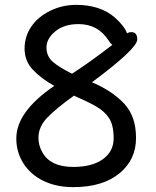

<svg xmlns="http://www.w3.org/2000/svg" viewBox="-20 -742 640 789"><path d="M520 -610Q544 -610 544 -580Q544 -542 358 -404Q440 -369 489.5 -317Q539 -265 539 -175Q539 -85 470 -29Q401 27 281 27Q211 27 158 1Q105 -25 76 -71Q47 -117 47 -173Q47 -283 203 -389Q148 -420 114.5 -456Q81 -492 81 -542Q81 -592 108.5 -632.5Q136 -673 186 -697.5Q236 -722 293 -722Q392 -722 452 -670Q492 -634 502 -605Q510 -610 520 -610ZM276 -439Q356 -491 442 -558Q434 -563 428 -573Q384 -643 303 -643Q243 -643 207 -613Q171 -583 171 -547Q171 -511 196.5 -488.5Q222 -466 276 -439ZM284 -349Q214 -299 176 -260.5Q138 -222 138 -176Q138 -145 153 -118Q186 -56 281 -56Q359 -56 403 -88Q447 -120 447 -173.5Q447 -227 428.5 -256Q410 -285 373.5 -305.5Q337 -326 284 -349Z"/></svg>

Font: LXGW ZhenKai
Style: Regular
Weight: 400
Designer: LXGW / Fontworks Inc.
Foundry: LXGW / Fontworks Inc.
Version: Version 0.800;June 8, 2025